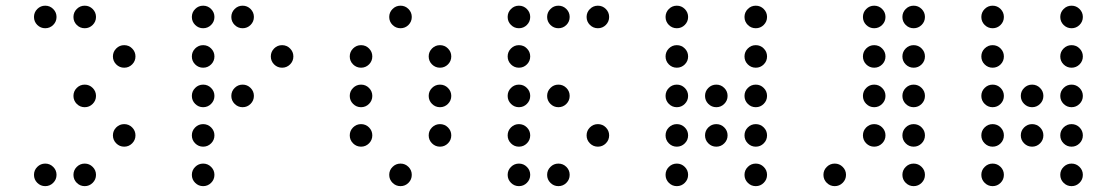

<svg xmlns="http://www.w3.org/2000/svg" viewBox="-20 -674 3868 665"><path d="M234.4 -615.2Q234.4 -631.3 245.8 -642.8Q257.3 -654.3 273.4 -654.3Q289.6 -654.3 301 -642.8Q312.5 -631.3 312.5 -615.2Q312.5 -599.1 301 -587.6Q289.6 -576.2 273.4 -576.2Q257.3 -576.2 245.8 -587.6Q234.4 -599.1 234.4 -615.2ZM97.7 -615.2Q97.7 -631.3 109.1 -642.8Q120.6 -654.3 136.7 -654.3Q152.8 -654.3 164.3 -642.8Q175.8 -631.3 175.8 -615.2Q175.8 -599.1 164.3 -587.6Q152.8 -576.2 136.7 -576.2Q120.6 -576.2 109.1 -587.6Q97.7 -599.1 97.7 -615.2ZM371.1 -478.5Q371.1 -494.6 382.6 -506.1Q394 -517.6 410.2 -517.6Q426.3 -517.6 437.7 -506.1Q449.2 -494.6 449.2 -478.5Q449.2 -462.4 437.7 -450.9Q426.3 -439.5 410.2 -439.5Q394 -439.5 382.6 -450.9Q371.1 -462.4 371.1 -478.5ZM234.4 -341.8Q234.4 -357.9 245.8 -369.4Q257.3 -380.9 273.4 -380.9Q289.6 -380.9 301 -369.4Q312.5 -357.9 312.5 -341.8Q312.5 -325.7 301 -314.2Q289.6 -302.7 273.4 -302.7Q257.3 -302.7 245.8 -314.2Q234.4 -325.7 234.4 -341.8ZM371.1 -205.1Q371.1 -221.2 382.6 -232.7Q394 -244.1 410.2 -244.1Q426.3 -244.1 437.7 -232.7Q449.2 -221.2 449.2 -205.1Q449.2 -189 437.7 -177.5Q426.3 -166 410.2 -166Q394 -166 382.6 -177.5Q371.1 -189 371.1 -205.1ZM234.4 -68.4Q234.4 -84.5 245.8 -95.9Q257.3 -107.4 273.4 -107.4Q289.6 -107.4 301 -95.9Q312.5 -84.5 312.5 -68.4Q312.5 -52.2 301 -40.8Q289.6 -29.3 273.4 -29.3Q257.3 -29.3 245.8 -40.8Q234.4 -52.2 234.4 -68.4ZM97.7 -68.4Q97.7 -84.5 109.1 -95.9Q120.6 -107.4 136.7 -107.4Q152.8 -107.4 164.3 -95.9Q175.8 -84.5 175.8 -68.4Q175.8 -52.2 164.3 -40.8Q152.8 -29.3 136.7 -29.3Q120.6 -29.3 109.1 -40.8Q97.7 -52.2 97.7 -68.4Z M722.7 -615.2Q722.7 -599.1 711.2 -587.6Q699.7 -576.2 683.6 -576.2Q667.5 -576.2 656 -587.6Q644.5 -599.1 644.5 -615.2Q644.5 -631.3 656 -642.8Q667.5 -654.3 683.6 -654.3Q699.7 -654.3 711.2 -642.8Q722.7 -631.3 722.7 -615.2ZM859.4 -615.2Q859.4 -599.1 847.9 -587.6Q836.4 -576.2 820.3 -576.2Q804.2 -576.2 792.7 -587.6Q781.2 -599.1 781.2 -615.2Q781.2 -631.3 792.7 -642.8Q804.2 -654.3 820.3 -654.3Q836.4 -654.3 847.9 -642.8Q859.4 -631.3 859.4 -615.2ZM722.7 -478.5Q722.7 -462.4 711.2 -450.9Q699.7 -439.5 683.6 -439.5Q667.5 -439.5 656 -450.9Q644.5 -462.4 644.5 -478.5Q644.5 -494.6 656 -506.1Q667.5 -517.6 683.6 -517.6Q699.7 -517.6 711.2 -506.1Q722.7 -494.6 722.7 -478.5ZM996.1 -478.5Q996.1 -462.4 984.6 -450.9Q973.1 -439.5 957 -439.5Q940.9 -439.5 929.4 -450.9Q918 -462.4 918 -478.5Q918 -494.6 929.4 -506.1Q940.9 -517.6 957 -517.6Q973.1 -517.6 984.6 -506.1Q996.1 -494.6 996.1 -478.5ZM722.7 -341.8Q722.7 -325.7 711.2 -314.2Q699.7 -302.7 683.6 -302.7Q667.5 -302.7 656 -314.2Q644.5 -325.7 644.5 -341.8Q644.5 -357.9 656 -369.4Q667.5 -380.9 683.6 -380.9Q699.7 -380.9 711.2 -369.4Q722.7 -357.9 722.7 -341.8ZM859.4 -341.8Q859.4 -325.7 847.9 -314.2Q836.4 -302.7 820.3 -302.7Q804.2 -302.7 792.7 -314.2Q781.2 -325.7 781.2 -341.8Q781.2 -357.9 792.7 -369.4Q804.2 -380.9 820.3 -380.9Q836.4 -380.9 847.9 -369.4Q859.4 -357.9 859.4 -341.8ZM722.7 -205.1Q722.7 -189 711.2 -177.5Q699.7 -166 683.6 -166Q667.5 -166 656 -177.5Q644.5 -189 644.5 -205.1Q644.5 -221.2 656 -232.7Q667.5 -244.1 683.6 -244.1Q699.7 -244.1 711.2 -232.7Q722.7 -221.2 722.7 -205.1ZM722.7 -68.4Q722.7 -52.2 711.2 -40.8Q699.7 -29.3 683.6 -29.3Q667.5 -29.3 656 -40.8Q644.5 -52.2 644.5 -68.4Q644.5 -84.5 656 -95.9Q667.5 -107.4 683.6 -107.4Q699.7 -107.4 711.2 -95.9Q722.7 -84.5 722.7 -68.4Z M1406.2 -615.2Q1406.2 -599.1 1394.8 -587.6Q1383.3 -576.2 1367.2 -576.2Q1351.1 -576.2 1339.6 -587.6Q1328.1 -599.1 1328.1 -615.2Q1328.1 -631.3 1339.6 -642.8Q1351.1 -654.3 1367.2 -654.3Q1383.3 -654.3 1394.8 -642.8Q1406.2 -631.3 1406.2 -615.2ZM1269.5 -478.5Q1269.5 -462.4 1258.1 -450.9Q1246.6 -439.5 1230.5 -439.5Q1214.4 -439.5 1202.9 -450.9Q1191.4 -462.4 1191.4 -478.5Q1191.4 -494.6 1202.9 -506.1Q1214.4 -517.6 1230.5 -517.6Q1246.6 -517.6 1258.1 -506.1Q1269.5 -494.6 1269.5 -478.5ZM1543 -478.5Q1543 -462.4 1531.5 -450.9Q1520 -439.5 1503.9 -439.5Q1487.8 -439.5 1476.3 -450.9Q1464.8 -462.4 1464.8 -478.5Q1464.8 -494.6 1476.3 -506.1Q1487.8 -517.6 1503.9 -517.6Q1520 -517.6 1531.5 -506.1Q1543 -494.6 1543 -478.5ZM1269.5 -341.8Q1269.5 -325.7 1258.1 -314.2Q1246.6 -302.7 1230.5 -302.7Q1214.4 -302.7 1202.9 -314.2Q1191.4 -325.7 1191.4 -341.8Q1191.4 -357.9 1202.9 -369.4Q1214.4 -380.9 1230.5 -380.9Q1246.6 -380.9 1258.1 -369.4Q1269.5 -357.9 1269.5 -341.8ZM1543 -341.8Q1543 -325.7 1531.5 -314.2Q1520 -302.7 1503.9 -302.7Q1487.8 -302.7 1476.3 -314.2Q1464.8 -325.7 1464.8 -341.8Q1464.8 -357.9 1476.3 -369.4Q1487.8 -380.9 1503.9 -380.9Q1520 -380.9 1531.5 -369.4Q1543 -357.9 1543 -341.8ZM1269.5 -205.1Q1269.5 -189 1258.1 -177.5Q1246.6 -166 1230.5 -166Q1214.4 -166 1202.9 -177.5Q1191.4 -189 1191.4 -205.1Q1191.4 -221.2 1202.9 -232.7Q1214.4 -244.1 1230.5 -244.1Q1246.6 -244.1 1258.1 -232.7Q1269.5 -221.2 1269.5 -205.1ZM1543 -205.1Q1543 -189 1531.5 -177.5Q1520 -166 1503.9 -166Q1487.8 -166 1476.3 -177.5Q1464.8 -189 1464.8 -205.1Q1464.8 -221.2 1476.3 -232.7Q1487.8 -244.1 1503.9 -244.1Q1520 -244.1 1531.5 -232.7Q1543 -221.2 1543 -205.1ZM1406.2 -68.4Q1406.2 -52.2 1394.8 -40.8Q1383.3 -29.3 1367.2 -29.3Q1351.1 -29.3 1339.6 -40.8Q1328.1 -52.2 1328.1 -68.4Q1328.1 -84.5 1339.6 -95.9Q1351.1 -107.4 1367.2 -107.4Q1383.3 -107.4 1394.8 -95.9Q1406.2 -84.5 1406.2 -68.4Z M1816.4 -615.2Q1816.4 -599.1 1804.9 -587.6Q1793.5 -576.2 1777.3 -576.2Q1761.2 -576.2 1749.8 -587.6Q1738.3 -599.1 1738.3 -615.2Q1738.3 -631.3 1749.8 -642.8Q1761.2 -654.3 1777.3 -654.3Q1793.5 -654.3 1804.9 -642.8Q1816.4 -631.3 1816.4 -615.2ZM1953.1 -615.2Q1953.1 -599.1 1941.7 -587.6Q1930.2 -576.2 1914.1 -576.2Q1897.9 -576.2 1886.5 -587.6Q1875 -599.1 1875 -615.2Q1875 -631.3 1886.5 -642.8Q1897.9 -654.3 1914.1 -654.3Q1930.2 -654.3 1941.7 -642.8Q1953.1 -631.3 1953.1 -615.2ZM2089.8 -615.2Q2089.8 -599.1 2078.4 -587.6Q2066.9 -576.2 2050.8 -576.2Q2034.7 -576.2 2023.2 -587.6Q2011.7 -599.1 2011.7 -615.2Q2011.7 -631.3 2023.2 -642.8Q2034.7 -654.3 2050.8 -654.3Q2066.9 -654.3 2078.4 -642.8Q2089.8 -631.3 2089.8 -615.2ZM1816.4 -478.5Q1816.4 -462.4 1804.9 -450.9Q1793.5 -439.5 1777.3 -439.5Q1761.2 -439.5 1749.8 -450.9Q1738.3 -462.4 1738.3 -478.5Q1738.3 -494.6 1749.8 -506.1Q1761.2 -517.6 1777.3 -517.6Q1793.5 -517.6 1804.9 -506.1Q1816.4 -494.6 1816.4 -478.5ZM1816.4 -341.8Q1816.4 -325.7 1804.9 -314.2Q1793.5 -302.7 1777.3 -302.7Q1761.2 -302.7 1749.8 -314.2Q1738.3 -325.7 1738.3 -341.8Q1738.3 -357.9 1749.8 -369.4Q1761.2 -380.9 1777.3 -380.9Q1793.5 -380.9 1804.9 -369.4Q1816.4 -357.9 1816.4 -341.8ZM1953.1 -341.8Q1953.1 -325.7 1941.7 -314.2Q1930.2 -302.7 1914.1 -302.7Q1897.9 -302.7 1886.5 -314.2Q1875 -325.7 1875 -341.8Q1875 -357.9 1886.5 -369.4Q1897.9 -380.9 1914.1 -380.9Q1930.2 -380.9 1941.7 -369.4Q1953.1 -357.9 1953.1 -341.8ZM1816.4 -205.1Q1816.4 -189 1804.9 -177.5Q1793.5 -166 1777.3 -166Q1761.2 -166 1749.8 -177.5Q1738.3 -189 1738.3 -205.1Q1738.3 -221.2 1749.8 -232.7Q1761.2 -244.1 1777.3 -244.1Q1793.5 -244.1 1804.9 -232.7Q1816.4 -221.2 1816.4 -205.1ZM2089.8 -205.1Q2089.8 -189 2078.4 -177.5Q2066.9 -166 2050.8 -166Q2034.7 -166 2023.2 -177.5Q2011.7 -189 2011.7 -205.1Q2011.7 -221.2 2023.2 -232.7Q2034.7 -244.1 2050.8 -244.1Q2066.9 -244.1 2078.4 -232.7Q2089.8 -221.2 2089.8 -205.1ZM1816.4 -68.4Q1816.4 -52.2 1804.9 -40.8Q1793.5 -29.3 1777.3 -29.3Q1761.2 -29.3 1749.8 -40.8Q1738.3 -52.2 1738.3 -68.4Q1738.3 -84.5 1749.8 -95.9Q1761.2 -107.4 1777.3 -107.4Q1793.5 -107.4 1804.9 -95.9Q1816.4 -84.5 1816.4 -68.4ZM1953.1 -68.4Q1953.1 -52.2 1941.7 -40.8Q1930.2 -29.3 1914.1 -29.3Q1897.9 -29.3 1886.5 -40.8Q1875 -52.2 1875 -68.4Q1875 -84.5 1886.5 -95.9Q1897.9 -107.4 1914.1 -107.4Q1930.2 -107.4 1941.7 -95.9Q1953.1 -84.5 1953.1 -68.4Z M2363.3 -615.2Q2363.3 -599.1 2351.8 -587.6Q2340.3 -576.2 2324.2 -576.2Q2308.1 -576.2 2296.6 -587.6Q2285.2 -599.1 2285.2 -615.2Q2285.2 -631.3 2296.6 -642.8Q2308.1 -654.3 2324.2 -654.3Q2340.3 -654.3 2351.8 -642.8Q2363.3 -631.3 2363.3 -615.2ZM2636.7 -615.2Q2636.7 -599.1 2625.2 -587.6Q2613.8 -576.2 2597.7 -576.2Q2581.5 -576.2 2570.1 -587.6Q2558.6 -599.1 2558.6 -615.2Q2558.6 -631.3 2570.1 -642.8Q2581.5 -654.3 2597.7 -654.3Q2613.8 -654.3 2625.2 -642.8Q2636.7 -631.3 2636.7 -615.2ZM2363.3 -478.5Q2363.3 -462.4 2351.8 -450.9Q2340.3 -439.5 2324.2 -439.5Q2308.1 -439.5 2296.6 -450.9Q2285.2 -462.4 2285.2 -478.5Q2285.2 -494.6 2296.6 -506.1Q2308.1 -517.6 2324.2 -517.6Q2340.3 -517.6 2351.8 -506.1Q2363.3 -494.6 2363.3 -478.5ZM2636.7 -478.5Q2636.7 -462.4 2625.2 -450.9Q2613.8 -439.5 2597.7 -439.5Q2581.5 -439.5 2570.1 -450.9Q2558.6 -462.4 2558.6 -478.5Q2558.6 -494.6 2570.1 -506.1Q2581.5 -517.6 2597.7 -517.6Q2613.8 -517.6 2625.2 -506.1Q2636.7 -494.6 2636.7 -478.5ZM2363.3 -341.8Q2363.3 -325.7 2351.8 -314.2Q2340.3 -302.7 2324.2 -302.7Q2308.1 -302.7 2296.6 -314.2Q2285.2 -325.7 2285.2 -341.8Q2285.2 -357.9 2296.6 -369.4Q2308.1 -380.9 2324.2 -380.9Q2340.3 -380.9 2351.8 -369.4Q2363.3 -357.9 2363.3 -341.8ZM2500 -341.8Q2500 -325.7 2488.5 -314.2Q2477.1 -302.7 2460.9 -302.7Q2444.8 -302.7 2433.3 -314.2Q2421.9 -325.7 2421.9 -341.8Q2421.9 -357.9 2433.3 -369.4Q2444.8 -380.9 2460.9 -380.9Q2477.1 -380.9 2488.5 -369.4Q2500 -357.9 2500 -341.8ZM2636.7 -341.8Q2636.7 -325.7 2625.2 -314.2Q2613.8 -302.7 2597.7 -302.7Q2581.5 -302.7 2570.1 -314.2Q2558.6 -325.7 2558.6 -341.8Q2558.6 -357.9 2570.1 -369.4Q2581.5 -380.9 2597.7 -380.9Q2613.8 -380.9 2625.2 -369.4Q2636.7 -357.9 2636.7 -341.8ZM2363.3 -205.1Q2363.3 -189 2351.8 -177.5Q2340.3 -166 2324.2 -166Q2308.1 -166 2296.6 -177.5Q2285.2 -189 2285.2 -205.1Q2285.2 -221.2 2296.6 -232.7Q2308.1 -244.1 2324.2 -244.1Q2340.3 -244.1 2351.8 -232.7Q2363.3 -221.2 2363.3 -205.1ZM2500 -205.1Q2500 -189 2488.5 -177.5Q2477.1 -166 2460.9 -166Q2444.8 -166 2433.3 -177.5Q2421.9 -189 2421.9 -205.1Q2421.9 -221.2 2433.3 -232.7Q2444.8 -244.1 2460.9 -244.1Q2477.1 -244.1 2488.5 -232.7Q2500 -221.2 2500 -205.1ZM2636.7 -205.1Q2636.7 -189 2625.2 -177.5Q2613.8 -166 2597.7 -166Q2581.5 -166 2570.1 -177.5Q2558.6 -189 2558.6 -205.1Q2558.6 -221.2 2570.1 -232.7Q2581.5 -244.1 2597.7 -244.1Q2613.8 -244.1 2625.2 -232.7Q2636.7 -221.2 2636.7 -205.1ZM2363.3 -68.4Q2363.3 -52.2 2351.8 -40.8Q2340.3 -29.3 2324.2 -29.3Q2308.1 -29.3 2296.6 -40.8Q2285.2 -52.2 2285.2 -68.4Q2285.2 -84.5 2296.6 -95.9Q2308.1 -107.4 2324.2 -107.4Q2340.3 -107.4 2351.8 -95.9Q2363.3 -84.5 2363.3 -68.4ZM2636.7 -68.4Q2636.7 -52.2 2625.2 -40.8Q2613.8 -29.3 2597.7 -29.3Q2581.5 -29.3 2570.1 -40.8Q2558.6 -52.2 2558.6 -68.4Q2558.6 -84.5 2570.1 -95.9Q2581.5 -107.4 2597.7 -107.4Q2613.8 -107.4 2625.2 -95.9Q2636.7 -84.5 2636.7 -68.4Z M3046.9 -615.2Q3046.9 -599.1 3035.4 -587.6Q3023.9 -576.2 3007.8 -576.2Q2991.7 -576.2 2980.2 -587.6Q2968.8 -599.1 2968.8 -615.2Q2968.8 -631.3 2980.2 -642.8Q2991.7 -654.3 3007.8 -654.3Q3023.9 -654.3 3035.4 -642.8Q3046.9 -631.3 3046.9 -615.2ZM3183.6 -615.2Q3183.6 -599.1 3172.1 -587.6Q3160.6 -576.2 3144.5 -576.2Q3128.4 -576.2 3116.9 -587.6Q3105.5 -599.1 3105.5 -615.2Q3105.5 -631.3 3116.9 -642.8Q3128.4 -654.3 3144.5 -654.3Q3160.6 -654.3 3172.1 -642.8Q3183.6 -631.3 3183.6 -615.2ZM3046.9 -478.5Q3046.9 -462.4 3035.4 -450.9Q3023.9 -439.5 3007.8 -439.5Q2991.7 -439.5 2980.2 -450.9Q2968.8 -462.4 2968.8 -478.5Q2968.8 -494.6 2980.2 -506.1Q2991.7 -517.6 3007.8 -517.6Q3023.9 -517.6 3035.4 -506.1Q3046.9 -494.6 3046.9 -478.5ZM3183.6 -478.5Q3183.6 -462.4 3172.1 -450.9Q3160.6 -439.5 3144.5 -439.5Q3128.4 -439.5 3116.9 -450.9Q3105.5 -462.4 3105.5 -478.5Q3105.5 -494.6 3116.9 -506.1Q3128.4 -517.6 3144.5 -517.6Q3160.6 -517.6 3172.1 -506.1Q3183.6 -494.6 3183.6 -478.5ZM3046.9 -341.8Q3046.9 -325.7 3035.4 -314.2Q3023.9 -302.7 3007.8 -302.7Q2991.7 -302.7 2980.2 -314.2Q2968.8 -325.7 2968.8 -341.8Q2968.8 -357.9 2980.2 -369.4Q2991.7 -380.9 3007.8 -380.9Q3023.9 -380.9 3035.4 -369.4Q3046.9 -357.9 3046.9 -341.8ZM3183.6 -341.8Q3183.6 -325.7 3172.1 -314.2Q3160.6 -302.7 3144.5 -302.7Q3128.4 -302.7 3116.9 -314.2Q3105.5 -325.7 3105.5 -341.8Q3105.5 -357.9 3116.9 -369.4Q3128.4 -380.9 3144.5 -380.9Q3160.6 -380.9 3172.1 -369.4Q3183.6 -357.9 3183.6 -341.8ZM3046.9 -205.1Q3046.9 -189 3035.4 -177.5Q3023.9 -166 3007.8 -166Q2991.7 -166 2980.2 -177.5Q2968.8 -189 2968.8 -205.1Q2968.8 -221.2 2980.2 -232.7Q2991.7 -244.1 3007.8 -244.1Q3023.9 -244.1 3035.4 -232.7Q3046.9 -221.2 3046.9 -205.1ZM3183.6 -205.1Q3183.6 -189 3172.1 -177.5Q3160.6 -166 3144.5 -166Q3128.4 -166 3116.9 -177.5Q3105.5 -189 3105.5 -205.1Q3105.5 -221.2 3116.9 -232.7Q3128.4 -244.1 3144.5 -244.1Q3160.6 -244.1 3172.1 -232.7Q3183.6 -221.2 3183.6 -205.1ZM2910.2 -68.4Q2910.2 -52.2 2898.7 -40.8Q2887.2 -29.3 2871.1 -29.3Q2855 -29.3 2843.5 -40.8Q2832 -52.2 2832 -68.4Q2832 -84.5 2843.5 -95.9Q2855 -107.4 2871.1 -107.4Q2887.2 -107.4 2898.7 -95.9Q2910.2 -84.5 2910.2 -68.4ZM3183.6 -68.4Q3183.6 -52.2 3172.1 -40.8Q3160.6 -29.3 3144.5 -29.3Q3128.4 -29.3 3116.9 -40.8Q3105.5 -52.2 3105.5 -68.4Q3105.5 -84.5 3116.9 -95.9Q3128.4 -107.4 3144.5 -107.4Q3160.6 -107.4 3172.1 -95.9Q3183.6 -84.5 3183.6 -68.4Z M3457 -615.2Q3457 -599.1 3445.6 -587.6Q3434.1 -576.2 3418 -576.2Q3401.9 -576.2 3390.4 -587.6Q3378.9 -599.1 3378.9 -615.2Q3378.9 -631.3 3390.4 -642.8Q3401.9 -654.3 3418 -654.3Q3434.1 -654.3 3445.6 -642.8Q3457 -631.3 3457 -615.2ZM3730.5 -615.2Q3730.5 -599.1 3719 -587.6Q3707.5 -576.2 3691.4 -576.2Q3675.3 -576.2 3663.8 -587.6Q3652.3 -599.1 3652.3 -615.2Q3652.3 -631.3 3663.8 -642.8Q3675.3 -654.3 3691.4 -654.3Q3707.5 -654.3 3719 -642.8Q3730.5 -631.3 3730.5 -615.2ZM3457 -478.5Q3457 -462.4 3445.6 -450.9Q3434.1 -439.5 3418 -439.5Q3401.9 -439.5 3390.4 -450.9Q3378.9 -462.4 3378.9 -478.5Q3378.9 -494.6 3390.4 -506.1Q3401.9 -517.6 3418 -517.6Q3434.1 -517.6 3445.6 -506.1Q3457 -494.6 3457 -478.5ZM3730.5 -478.5Q3730.5 -462.4 3719 -450.9Q3707.5 -439.5 3691.4 -439.5Q3675.3 -439.5 3663.8 -450.9Q3652.3 -462.4 3652.3 -478.5Q3652.3 -494.6 3663.8 -506.1Q3675.3 -517.6 3691.4 -517.6Q3707.5 -517.6 3719 -506.1Q3730.5 -494.6 3730.5 -478.5ZM3457 -341.8Q3457 -325.7 3445.6 -314.2Q3434.1 -302.7 3418 -302.7Q3401.9 -302.7 3390.4 -314.2Q3378.9 -325.7 3378.9 -341.8Q3378.9 -357.9 3390.4 -369.4Q3401.9 -380.9 3418 -380.9Q3434.1 -380.9 3445.6 -369.4Q3457 -357.9 3457 -341.8ZM3593.8 -341.8Q3593.8 -325.7 3582.3 -314.2Q3570.8 -302.7 3554.7 -302.7Q3538.6 -302.7 3527.1 -314.2Q3515.6 -325.7 3515.6 -341.8Q3515.6 -357.9 3527.1 -369.4Q3538.6 -380.9 3554.7 -380.9Q3570.8 -380.9 3582.3 -369.4Q3593.8 -357.9 3593.8 -341.8ZM3730.5 -341.8Q3730.5 -325.7 3719 -314.2Q3707.5 -302.7 3691.4 -302.7Q3675.3 -302.7 3663.8 -314.2Q3652.3 -325.7 3652.3 -341.8Q3652.3 -357.9 3663.8 -369.4Q3675.3 -380.9 3691.4 -380.9Q3707.5 -380.9 3719 -369.4Q3730.5 -357.9 3730.5 -341.8ZM3457 -205.1Q3457 -189 3445.6 -177.5Q3434.1 -166 3418 -166Q3401.9 -166 3390.4 -177.5Q3378.9 -189 3378.9 -205.1Q3378.9 -221.2 3390.4 -232.7Q3401.9 -244.1 3418 -244.1Q3434.1 -244.1 3445.6 -232.7Q3457 -221.2 3457 -205.1ZM3593.8 -205.1Q3593.8 -189 3582.3 -177.5Q3570.8 -166 3554.7 -166Q3538.6 -166 3527.1 -177.5Q3515.6 -189 3515.6 -205.1Q3515.6 -221.2 3527.1 -232.7Q3538.6 -244.1 3554.7 -244.1Q3570.8 -244.1 3582.3 -232.7Q3593.8 -221.2 3593.8 -205.1ZM3730.5 -205.1Q3730.5 -189 3719 -177.5Q3707.5 -166 3691.4 -166Q3675.3 -166 3663.8 -177.5Q3652.3 -189 3652.3 -205.1Q3652.3 -221.2 3663.8 -232.7Q3675.3 -244.1 3691.4 -244.1Q3707.5 -244.1 3719 -232.7Q3730.5 -221.2 3730.5 -205.1ZM3457 -68.4Q3457 -52.2 3445.6 -40.8Q3434.1 -29.3 3418 -29.3Q3401.9 -29.3 3390.4 -40.8Q3378.9 -52.2 3378.9 -68.4Q3378.9 -84.5 3390.4 -95.9Q3401.9 -107.4 3418 -107.4Q3434.1 -107.4 3445.6 -95.9Q3457 -84.5 3457 -68.4ZM3730.5 -68.4Q3730.5 -52.2 3719 -40.8Q3707.5 -29.3 3691.4 -29.3Q3675.3 -29.3 3663.8 -40.8Q3652.3 -52.2 3652.3 -68.4Q3652.3 -84.5 3663.8 -95.9Q3675.3 -107.4 3691.4 -107.4Q3707.5 -107.4 3719 -95.9Q3730.5 -84.5 3730.5 -68.4Z"/></svg>

Font: DatDot Light
Style: Regular
Weight: 300
Designer: GGBot
Version: 1.00